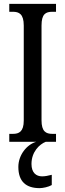

<svg xmlns="http://www.w3.org/2000/svg" viewBox="-20 -734 337 994"><path d="M28 0H168C119 14 75 68 75 130C75 206 115 240 185 240C202 240 231 234 248 224V171C229 176 212 179 198 179C167 179 143 160 143 115C143 52 184 13 217 0H270V-41H251C218 -41 195 -53 195 -111V-602C195 -662 217 -673 251 -673H270V-714H28V-673H47C78 -673 103 -662 103 -602V-110C103 -52 78 -41 47 -41H28Z"/></svg>

Font: Noto Serif Ethiopic XCn
Style: Regular
Weight: 400
Width: 2
Designer: Monotype Design Team
Foundry: Monotype Imaging Inc.
Version: Version 2.102